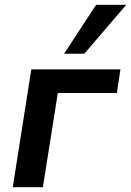

<svg xmlns="http://www.w3.org/2000/svg" viewBox="-20 -777 544 797"><path d="M33 0 110 -489H480L465 -391H220L158 0ZM246 -554 379 -757H504L330 -554Z"/></svg>

Font: Nunito Sans
Style: Bold Italic
Weight: 700
Italic angle: -9°
Designer: Vernon Adams
Foundry: Vernon Adams
Version: Version 3.006; ttfautohint (v1.8.3)